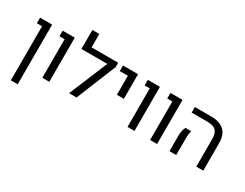

<svg xmlns="http://www.w3.org/2000/svg" viewBox="-93 -1357 2762 2168"><g transform="rotate(30 1288.0 -273.5)"><path d="M109.9 -502.4H42V-575.2H199.2V203.1H109.9Z M403.3 -502.4H336.4V-575.2H494.1V0H403.3Z M1060.1 -518.1 849.1 0H752L960.4 -502.4H623V-750H713.4V-575.2H1060.1Z M1228.5 -502.4H1123V-575.2H1319.3V-254.4H1228.5Z M1513.7 -502.4H1446.8V-575.2H1604.5V0H1513.7Z M1808.6 -502.4H1741.7V-575.2H1899.4V0H1808.6Z M2410.6 -360.8Q2410.6 -435.5 2377 -469Q2343.3 -502.4 2268.6 -502.4H2060.1V-575.2H2272.9Q2385.7 -575.2 2443.6 -520.5Q2501.5 -465.8 2501.5 -358.4V0H2410.6ZM2061 -196.3Q2061 -240.7 2067.6 -266.4Q2074.2 -292 2086.4 -317.9H2160.6Q2154.8 -295.4 2151.9 -268.1Q2148.9 -240.7 2148.9 -202.1V0H2061Z"/></g></svg>

Font: Heebo
Style: Regular
Weight: 400
Designer: Oded Ezer
Foundry: Meir Sadan
Version: Version 2.001; ttfautohint (v1.5.14-ce02) -l 8 -r 50 -G 200 